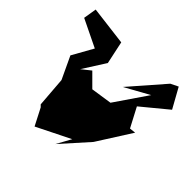

<svg xmlns="http://www.w3.org/2000/svg" viewBox="-199 -899 1084 1084"><g transform="rotate(45 343.0 -357.5)"><path d="M345 -174 371 -300 227 -444 173 -401 259 -536 230 -672 -3 -701 -16 -622 149 -542 79 -417 142 -283 156 -103 168 -91 220 10 421 -90 373 -3 517 -164 646 -367 609 -363 548 -479 702 -606 636 -725 591 -703 414 -500 560 -581 428 -388 301 -369 238 -163Z"/></g></svg>

Font: Asimov Silicon
Style: Regular
Weight: 400
Designer: Google
Version: Version 2.000980; 2014